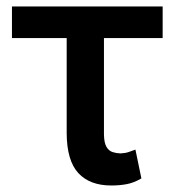

<svg xmlns="http://www.w3.org/2000/svg" viewBox="-20 -566 541 596"><path d="M484.9 -545.9V-447.8H17.1V-545.9ZM187 -545.9H302.7V-148.4Q303.2 -122.6 310.5 -110.1Q317.9 -97.7 329.3 -94Q340.8 -90.3 353.5 -89.8Q368.2 -90.3 379.2 -94Q390.1 -97.7 400.4 -101.6L418.9 -12.2Q395.5 1.5 373.5 5.6Q351.6 9.8 325.2 9.8Q258.8 9.8 223.1 -28.8Q187.5 -67.4 187 -151.9Z"/></svg>

Font: Inter Cardless Tabular Medium
Style: Regular
Weight: 500
Designer: Rasmus Andersson
Foundry: rsms
Version: Version 4.000;git-4fc901f